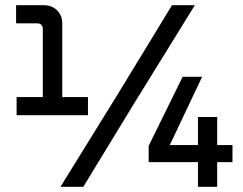

<svg xmlns="http://www.w3.org/2000/svg" viewBox="-20 -720 936 740"><path d="M145 -304V-609Q145 -618 139.5 -624Q134 -630 124 -630H42V-700H149Q180 -700 200 -680Q220 -660 220 -630V-304ZM44 -276V-346H319V-276ZM213 0 429 -349 643 -700H731L501 -328L301 0ZM553 -95V-158L684 -424H759L624 -139L607 -161H876V-95ZM743 0V-269H817V0Z"/></svg>

Font: SUSE Thin Medium
Style: Regular
Weight: 500
Version: Version 1.000